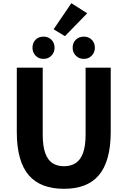

<svg xmlns="http://www.w3.org/2000/svg" viewBox="-20 -1166 795 1200"><path d="M380 14Q308 14 253 -6.5Q198 -27 160.5 -70Q123 -113 104 -181Q85 -249 85 -341V-743H247V-325Q247 -252 263 -208.5Q279 -165 308.5 -146Q338 -127 380 -127Q422 -127 452 -146Q482 -165 498.5 -208.5Q515 -252 515 -325V-743H672V-341Q672 -249 653 -181Q634 -113 597 -70Q560 -27 505.5 -6.5Q451 14 380 14ZM252 -798Q221 -798 202 -818.5Q183 -839 183 -867Q183 -898 202 -917.5Q221 -937 252 -937Q282 -937 301.5 -917.5Q321 -898 321 -867Q321 -839 301.5 -818.5Q282 -798 252 -798ZM386 -940 315 -983 426 -1146 525 -1083ZM504 -798Q473 -798 453.5 -818.5Q434 -839 434 -867Q434 -898 453.5 -917.5Q473 -937 504 -937Q534 -937 553.5 -917.5Q573 -898 573 -867Q573 -839 553.5 -818.5Q534 -798 504 -798Z"/></svg>

Font: Noto Sans JP ExtraBold
Style: Regular
Weight: 800
Designer: Ryoko NISHIZUKA  (kana, bopomofo & ideographs); Paul D. Hunt (Latin, Greek & Cyrillic); Sandoll Communications , Soo-you
Foundry: Adobe
Version: Version 2.004-H2;hotconv 1.0.118;makeotfexe 2.5.65603